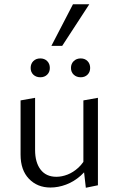

<svg xmlns="http://www.w3.org/2000/svg" viewBox="-20 -884 561 910"><path d="M219.1 4.8Q157 4.8 117.2 -36.5Q77.5 -77.9 77.5 -151.1V-408.1L146.3 -420.4V-173.5Q146.3 -113.8 172.6 -79.9Q198.8 -46.1 247 -46.1Q273.1 -46.1 300.1 -56.6Q327.1 -67.1 351.5 -89.4Q375.8 -111.7 392.2 -146.7L416.8 -123.9Q394.9 -80 362.6 -51.5Q330.4 -23 293.1 -9.1Q255.9 4.8 219.1 4.8ZM386.8 5.9 375.2 -96V-408.1L444.1 -420.4V-5.9ZM171 -517.8Q151 -517.8 138.1 -530Q125.3 -542.2 125.3 -561.9Q125.3 -581.9 138 -594.5Q150.8 -607.1 171 -607.1Q191 -607.1 203.6 -594.5Q216.2 -581.9 216.2 -561.8Q216.2 -542.5 203.6 -530.1Q191 -517.8 171 -517.8ZM362.6 -517.8Q342.5 -517.8 329.5 -530Q316.4 -542.2 316.4 -561.9Q316.4 -581.9 329.5 -594.5Q342.5 -607.1 362.6 -607.1Q382.3 -607.1 394.8 -594.5Q407.3 -581.9 407.3 -561.8Q407.3 -542.5 394.8 -530.1Q382.3 -517.8 362.6 -517.8ZM223.5 -666.5 325.9 -863.9H403.3L274.7 -666.5Z"/></svg>

Font: Ysabeau
Style: Bold
Weight: 700
Designer: Christian Thalmann (Catharsis Fonts)
Version: Version 2.000;gftools[0.9.27.dev2+g8671c4b]